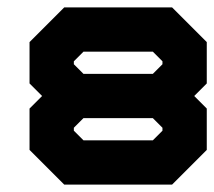

<svg xmlns="http://www.w3.org/2000/svg" viewBox="-20 -500 580 520"><path d="M154 -480H446L540 -386V-274L506 -240L540 -206V-94L446 0H154L60 -94V-206L94 -240L60 -274V-386ZM206 -360 180 -334V-326L206 -300H394L420 -326V-334L394 -360ZM206 -180 180 -154V-146L206 -120H394L420 -146V-154L394 -180Z"/></svg>

Font: SOV_raksil
Style: bold
Weight: 700
Version: Version 1.00